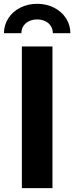

<svg xmlns="http://www.w3.org/2000/svg" viewBox="-60 -966 381 986"><path d="M209.4 0H52.3V-727.5H209.4ZM301.4 -795.4H211.3Q211.3 -816.1 201.1 -832.2Q190.9 -848.2 172.5 -857.2Q154 -866.2 130.7 -866.2Q107.4 -866.2 89 -857.2Q70.5 -848.2 60.2 -832.2Q49.8 -816.1 49.8 -795.4H-39.6Q-39.6 -837.2 -17.5 -871.7Q4.6 -906.2 43.5 -926.3Q82.4 -946.4 130.9 -946.4Q179.3 -946.4 218.2 -926.3Q257.1 -906.2 279.2 -871.7Q301.4 -837.2 301.4 -795.4Z"/></svg>

Font: Intratopia Thin
Style: Regular
Weight: 100
Designer: Rasmus Andersson
Foundry: rsms
Version: Version 3.000;Glyphs 3.2.3 (3260)